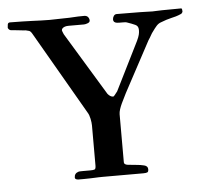

<svg xmlns="http://www.w3.org/2000/svg" viewBox="-47 -517 597 562"><g transform="rotate(-5 251.0 -236.0)"><path d="M151.4 -4.9Q151.4 -17.1 163.1 -21Q164.1 -22 175.8 -22H198.7Q207 -22 210.9 -23.4Q214.8 -24.9 214.8 -34.7V-152.8Q214.8 -160.6 212.4 -172.4Q210 -184.1 205.6 -190.9L64.5 -435.1Q60.1 -442.9 55.7 -444.3Q51.3 -445.8 45.9 -446.8Q43.5 -446.8 37.1 -447.5Q30.8 -448.2 23.9 -449Q17.1 -449.7 10.7 -450.4Q4.4 -451.2 2 -451.2Q-1.5 -452.1 -3.7 -454.8Q-5.9 -457.5 -5.9 -459.5Q-5.9 -462.9 -4.9 -468.5Q-3.9 -474.1 2 -474.1Q22.5 -474.1 38.3 -473.6Q54.2 -473.1 67.6 -472.7Q81.1 -472.2 93 -471.7Q105 -471.2 117.7 -471.2Q130.9 -471.2 141.6 -471.7Q152.3 -472.2 163.1 -472.2Q175.3 -472.2 188.2 -473.1Q201.2 -474.1 219.7 -474.1Q227.5 -474.1 231.2 -469.5Q234.9 -464.8 234.9 -459.5Q234.9 -454.1 228.3 -451.7Q221.7 -449.2 217.3 -449.2H171.9Q159.7 -449.2 153.8 -443.4Q151.4 -440.9 151.4 -437.5Q151.4 -436 155.8 -425.8L268.1 -240.7Q275.9 -231.4 284.2 -231.4Q286.6 -231.4 296.9 -245.6L367.7 -387.7Q373 -398.9 374.5 -405.5Q376 -412.1 376 -416.5V-419.9Q376 -430.7 366.9 -434.8Q357.9 -439 342.3 -444.3Q341.3 -445.3 329.6 -445.3H321.3Q315.4 -445.3 313.5 -445.8Q303.2 -447.3 303.2 -456.1Q303.2 -461.4 306.4 -466.3Q309.6 -471.2 315.4 -471.2Q342.8 -471.2 358.2 -470.9Q373.5 -470.7 383.8 -470.7Q396 -470.7 402.6 -470.2Q409.2 -469.7 419.9 -469.7Q426.8 -469.7 433.6 -470.2Q440.4 -470.7 448.7 -470.7Q458.5 -470.7 471.7 -470.9Q484.9 -471.2 504.4 -471.2Q506.8 -471.2 507.3 -467.5Q507.8 -463.9 507.8 -461.4Q507.8 -460.4 506.3 -458.3Q504.9 -456.1 502.9 -455.1Q494.1 -451.2 487.1 -449.2Q480 -447.3 472.9 -445.6Q465.8 -443.8 458.7 -441.7Q451.7 -439.5 442.9 -436Q435.1 -433.6 429 -426.8Q422.9 -419.9 417.5 -412.1Q413.1 -406.7 409.9 -400.6Q406.7 -394.5 401.4 -386.7L321.8 -238.3Q319.3 -232.9 315.4 -225.3Q311.5 -217.8 307.6 -209.5Q303.7 -201.2 301 -192.9Q298.3 -184.6 298.3 -178.2V-37.1Q298.3 -30.3 309.1 -28.8Q319.8 -27.3 333 -26.4Q346.2 -25.4 356.9 -22.7Q367.7 -20 367.7 -10.7Q367.7 -3.4 364.3 -1.7Q360.8 0 352.5 0H232.4Q226.1 0 220.5 0.2Q214.8 0.5 208.5 0.7Q202.1 1 194.8 1.2Q187.5 1.5 177.7 1.5H160.6Q151.4 0.5 151.4 -4.9Z"/></g></svg>

Font: IM FELL French Canon SC
Style: Regular
Weight: 400
Designer: Igino Marini
Foundry: Igino Marini
Version: 3.00